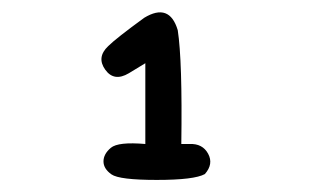

<svg xmlns="http://www.w3.org/2000/svg" viewBox="-20 -758 540 318"><path d="M218.8 -728.5Q260.7 -753.9 274.4 -708Q282.2 -657.2 280.3 -519.5H293.9Q315.4 -520.5 324.7 -503.4Q334 -486.3 319.3 -469.7Q301.8 -460 239.7 -460Q177.7 -460 164.6 -469.2Q151.4 -478.5 151.4 -490.7Q151.4 -502.9 163.6 -513.2Q175.8 -523.4 220.7 -519.5V-653.3L193.4 -636.7Q168.9 -622.1 154.3 -642.6Q139.6 -663.1 159.2 -681.6Q171.9 -694.3 218.8 -728.5Z"/></svg>

Font: JasonHandwriting2
Style: Regular
Weight: 400
Version: Version 1.05.10